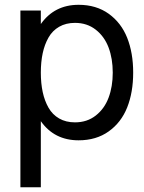

<svg xmlns="http://www.w3.org/2000/svg" viewBox="-20 -560 599 799"><path d="M64.9 -516.1H149.9V-460Q206.5 -540 307.1 -540Q380.4 -540 432.4 -502.7Q484.4 -465.3 509.3 -402.6Q534.2 -339.8 534.2 -257.8Q534.2 -175.8 509.3 -113Q484.4 -50.3 432.4 -13.2Q380.4 23.9 307.1 23.9Q206.1 23.9 149.9 -55.7V219.2H64.9ZM292 -50.8Q342.3 -50.8 378.4 -79.1Q414.6 -107.4 431.9 -153.6Q449.2 -199.7 449.2 -257.8Q449.2 -315.9 431.9 -362.1Q414.6 -408.2 378.4 -436.5Q342.3 -464.8 292 -464.8Q254.4 -464.8 226.3 -448.7Q198.2 -432.6 181.9 -403.8Q165.5 -375 157.7 -338.6Q149.9 -302.2 149.9 -257.8Q149.9 -213.4 157.7 -177Q165.5 -140.6 181.9 -111.8Q198.2 -83 226.3 -66.9Q254.4 -50.8 292 -50.8Z"/></svg>

Font: Miedinger*
Style: Book
Weight: 400
Version: Version 001.000